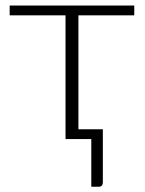

<svg xmlns="http://www.w3.org/2000/svg" viewBox="-20 -518 539 715"><path d="M16 -497.5H480V-461H272V-36.5H363V161.5Q363 169 359 173.2Q355 177.5 348 177.5H320V0H224V-461H16Z"/></svg>

Font: Lato Light
Style: Regular
Weight: 300
Designer: Lukasz Dziedzic
Foundry: tyPoland Lukasz Dziedzic
Version: Version 2.007; 2014-02-27